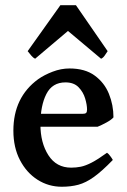

<svg xmlns="http://www.w3.org/2000/svg" viewBox="-20 -708 490 742"><path d="M418.5 -254.4Q410.6 -245.1 391.4 -234.6Q372.1 -224.1 357.4 -218.3H84L84.5 -268.1H298.8Q309.1 -268.1 312.7 -271.5Q316.4 -274.9 316.4 -284.7Q316.4 -302.7 309.1 -327.4Q301.8 -352.1 283.7 -370.8Q265.6 -389.6 232.9 -389.6Q182.1 -389.6 159.2 -344.7Q136.2 -299.8 136.2 -227.1Q136.2 -156.2 167 -108.2Q197.8 -60.1 254.9 -60.1Q273.9 -60.1 292.2 -63.7Q310.5 -67.4 334.2 -79.6Q357.9 -91.8 393.6 -117.7Q399.4 -114.3 406.7 -104Q414.1 -93.8 416 -89.8Q374 -46.4 343 -24.2Q312 -2 283 5.9Q253.9 13.7 218.8 13.7Q167.5 13.7 125 -13.4Q82.5 -40.5 57.1 -89.4Q31.7 -138.2 31.7 -203.1Q31.7 -332 127.4 -401.9Q150.9 -418.5 183.3 -430.9Q215.8 -443.4 248.5 -443.4Q308.6 -443.4 345.9 -416Q383.3 -388.7 400.9 -345.5Q418.5 -302.2 418.5 -254.4ZM396 -510.3Q390.1 -501.5 384.3 -492.9Q378.4 -484.4 370.6 -481L242.7 -588.4L115.7 -481Q108.4 -484.4 101.1 -492.9Q93.8 -501.5 86.9 -510.3L213.4 -688H273.4Z"/></svg>

Font: Namdhinggo SemiBold
Style: Regular
Weight: 600
Designer: Victor Gaultney
Foundry: SIL International
Version: Version 3.001